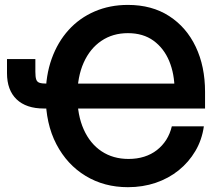

<svg xmlns="http://www.w3.org/2000/svg" viewBox="-20 -759 907 790"><path d="M506.3 11.2Q408.7 11.2 332.3 -35.2Q255.9 -81.5 211.9 -165.8Q168 -250 168 -364.3Q168 -448.2 192.6 -517.1Q217.3 -585.9 262.2 -635.5Q307.1 -685.1 369.4 -711.9Q431.6 -738.8 506.3 -738.8Q605 -738.8 676 -692.9Q747.1 -647 785.4 -566.4Q823.7 -485.8 823.7 -380.9V-312.5H254.4V-415H729.5L698.2 -388.7Q698.2 -454.6 676.3 -507.6Q654.3 -560.5 611.6 -591.6Q568.8 -622.6 506.3 -622.6Q443.8 -622.6 397 -590.8Q350.1 -559.1 324.2 -501Q298.3 -442.9 298.3 -364.3Q298.3 -284.7 324.5 -226.3Q350.6 -168 397.9 -136.5Q445.3 -105 508.8 -105Q543.9 -105 573.2 -114.3Q602.5 -123.5 625.5 -141.4Q648.4 -159.2 664.1 -183.8Q679.7 -208.5 687 -239.3H818.8Q811 -183.6 783.9 -137.7Q756.8 -91.8 715.3 -58.3Q673.8 -24.9 620.6 -6.8Q567.4 11.2 506.3 11.2ZM8.8 -516.1H125.5V-463.9Q125.5 -442.9 128.9 -432.4Q132.3 -421.9 142.3 -418.5Q152.3 -415 171.9 -415H212.4V-312.5H160.6Q87.9 -312.5 48.3 -350.3Q8.8 -388.2 8.8 -458Z"/></svg>

Font: Inter 28pt SemiBold
Style: Regular
Weight: 600
Designer: Rasmus Andersson
Foundry: rsms
Version: Version 4.001;git-66647c0bb